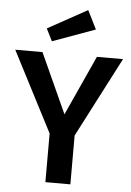

<svg xmlns="http://www.w3.org/2000/svg" viewBox="-63 -981 701 1026"><g transform="rotate(5 287.0 -468.0)"><path d="M156 -819 189 -753 418 -836 368 -936ZM436 -691 290 -370 144 -691H-2L220 -261V0H354V-262L576 -691Z"/></g></svg>

Font: Fira Sans Medium
Style: Regular
Weight: 500
Designer: Carrois Corporate & Edenspiekermann AG
Foundry: Carrois Corporate GbR & Edenspiekermann AG
Version: Version 4.203